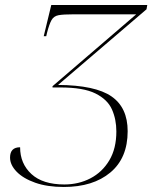

<svg xmlns="http://www.w3.org/2000/svg" viewBox="-20 -734 638 764"><path d="M234 10Q168 10 120 -7Q72 -24 46 -51Q20 -78 20 -107Q20 -148 60 -148Q60 -83 105 -41.5Q150 0 236 0Q293 0 340 -24.5Q387 -49 415 -96Q443 -143 443 -211Q443 -259 425.5 -298.5Q408 -338 360 -362Q312 -386 220 -386H189V-391L522 -677H272Q232 -677 213 -673.5Q194 -670 185 -654Q176 -638 167 -603L164 -590H154L184 -714H566L563 -697L211 -396Q359 -395 423.5 -350.5Q488 -306 488 -212Q488 -105 419 -47.5Q350 10 234 10Z"/></svg>

Font: Noto Serif Display ExtraLight
Style: Italic
Weight: 200
Italic angle: -12°
Designer: Monotype Design Team
Foundry: Monotype Imaging Inc.
Version: Version 2.009